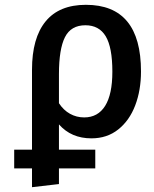

<svg xmlns="http://www.w3.org/2000/svg" viewBox="-20 -562 640 798"><path d="M225 -45V60H376V138H225V203L113 216V138H39V60H113V-272Q113 -404 169.5 -473Q226 -542 337 -542Q566 -542 566 -265Q566 -187 542 -124Q518 -61 471.5 -24Q425 13 360 13Q276 13 225 -45ZM225 -133Q244 -104 271 -89Q298 -74 330 -74Q387 -74 417 -122Q447 -170 447 -264Q447 -365 419.5 -411Q392 -457 335 -457Q275 -457 250 -407.5Q225 -358 225 -254Z"/></svg>

Font: Fira Mono Medium
Style: Regular
Weight: 500
Designer: Carrois Corporate & Edenspiekermann AG
Foundry: Carrois Corporate GbR & Edenspiekermann AG
Version: Version 3.206